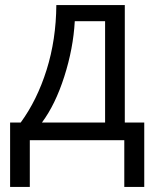

<svg xmlns="http://www.w3.org/2000/svg" viewBox="-20 -555 612 760"><path d="M551 185H472V0H98V185H20V-70H62Q127 -159 164.5 -278.5Q202 -398 203 -535H474V-70H551ZM396 -70V-471H276Q270 -363 234.5 -252Q199 -141 146 -70Z"/></svg>

Font: Stephens Clock
Style: Regular
Weight: 400
Designer: Peter Wiegel (catfonts.de) with slight modifications by DT1.org
Version: Version 0.9.1